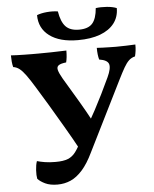

<svg xmlns="http://www.w3.org/2000/svg" viewBox="-59 -937 798 995"><g transform="rotate(-5 339.5 -439.0)"><path d="M200 9Q161.7 9 136.1 -3.2Q110.5 -15.4 97.4 -30.2Q93.9 -47.8 95.5 -75Q97 -102.2 103.7 -121.5Q121.2 -116.4 145.1 -112.5Q168.9 -108.7 200.1 -108.7Q240.9 -108.7 264.5 -118.2Q288.2 -127.8 304.7 -150.2Q321.3 -172.6 339.8 -210.5Q384.3 -282.3 424.9 -358.2Q465.5 -434.2 506.4 -522.7Q527.3 -567.9 520.5 -589.6Q513.6 -611.2 471 -617.7Q467.5 -629.8 465.7 -645.2Q463.9 -660.6 463.9 -679Q477.4 -678 494.5 -677.5Q511.7 -677 529.9 -676.5Q548.1 -676 564.1 -676Q588.1 -676 617.1 -677Q646.2 -678 664.5 -679Q665 -661.7 662.9 -646.5Q660.9 -631.3 657.4 -617.7Q638.4 -613.2 625.2 -600.6Q612 -588 599 -565.4Q586 -542.7 568.4 -507.5L386.2 -141.3Q359.3 -85.1 329.9 -52.2Q300.5 -19.2 268.6 -5.1Q236.7 9 200 9ZM334.1 -156.7Q297.8 -223.4 260.5 -286.9Q223.3 -350.3 190.5 -405.6Q157.8 -460.8 132.4 -501.1Q107 -542.8 89.2 -567.3Q71.4 -591.9 56.5 -603.5Q41.7 -615.2 23.7 -617.7Q20.2 -630.2 18.7 -646.2Q17.2 -662.1 17.2 -679Q28.7 -678 46.9 -677.5Q65.1 -677 86 -676.5Q107 -676 126.6 -676Q146.2 -676 160.1 -676Q184.1 -676 225.7 -676.7Q267.3 -677.5 305.7 -679Q305.7 -660.1 304 -644.7Q302.2 -629.2 299.2 -617.7Q270.8 -614.7 259.7 -606.6Q248.6 -598.6 252.8 -581.9Q257.1 -565.2 273.9 -536.1Q298.3 -494.9 316.3 -465Q334.2 -435.2 349.6 -409.1Q365.1 -382.9 381 -354.6Q396.9 -326.3 417.2 -288.2ZM370.6 -727.4Q276 -727.4 223.1 -766.9Q170.3 -806.3 170.3 -874.9Q191.4 -883.4 222.1 -886.2Q252.7 -888.9 279.4 -884.8Q288.4 -829.8 311.6 -805.4Q334.8 -781 380.6 -781Q428.6 -781 450.3 -805.4Q472.1 -829.8 476.6 -884.8Q502.8 -888.4 533.6 -886.1Q564.5 -883.9 585.2 -875.3Q585.2 -829.3 559.7 -796.2Q534.1 -763.1 486.2 -745.2Q438.2 -727.4 370.6 -727.4Z"/></g></svg>

Font: Vollkorn
Style: Regular
Weight: 400
Designer: Friedrich Althausen
Foundry: Friedrich Althausen
Version: Version 5.001